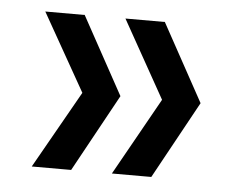

<svg xmlns="http://www.w3.org/2000/svg" viewBox="-36 -511 533 432"><g transform="rotate(5 230.5 -295.0)"><path d="M231 -120 329 -295 231 -470H320L416 -295L320 -120ZM50 -120 149 -295 50 -470H139L235 -295L139 -120Z"/></g></svg>

Font: Poppins
Style: Regular
Weight: 400
Designer: Ninad Kale (Devanagari), Jonny Pinhorn (Latin)
Version: Version 5.002